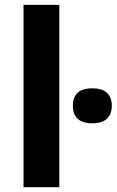

<svg xmlns="http://www.w3.org/2000/svg" viewBox="-20 -780 486 800"><path d="M227.1 0H78.1V-759.8H227.1ZM283.7 -339.4Q283.7 -360.4 290 -374.3Q296.4 -388.2 307.4 -396.7Q318.4 -405.3 333.3 -408.7Q348.1 -412.1 364.7 -412.1Q381.3 -412.1 396 -408.7Q410.6 -405.3 421.6 -396.7Q432.6 -388.2 439.2 -374.3Q445.8 -360.4 445.8 -339.4Q445.8 -318.8 439.2 -304.7Q432.6 -290.5 421.6 -282Q410.6 -273.4 396 -269.8Q381.3 -266.1 364.7 -266.1Q348.1 -266.1 333.3 -269.8Q318.4 -273.4 307.4 -282Q296.4 -290.5 290 -304.7Q283.7 -318.8 283.7 -339.4Z"/></svg>

Font: Droid Sans
Style: Bold
Weight: 700
Foundry: Ascender Corporation
Version: Version 1.00 build 112